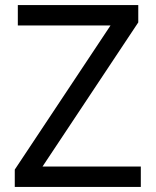

<svg xmlns="http://www.w3.org/2000/svg" viewBox="-20 -734 612 754"><path d="M533 0H38V-68L414 -634H50V-714H523V-646L147 -80H533Z"/></svg>

Font: Noto Sans Vithkuqi
Style: Regular
Weight: 400
Version: Version 1.001